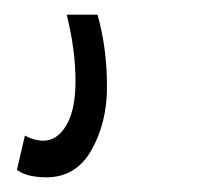

<svg xmlns="http://www.w3.org/2000/svg" viewBox="-20 -22 277 262"><path d="M3 210 14 163Q27 170 39 170Q58 170 70.5 149Q83 128 83 89Q83 67 80 44.5Q77 22 71 -2H113Q126 43 126 97Q126 145 105 182.5Q84 220 43 220Q33 220 22.5 218Q12 216 3 210Z"/></svg>

Font: Georama ExtraCondensed
Style: Italic
Weight: 400
Width: 2
Italic angle: -9°
Designer: Jean-Baptiste Levee
Foundry: Production Type
Version: Version 1.000